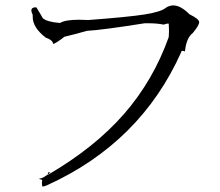

<svg xmlns="http://www.w3.org/2000/svg" viewBox="-20 -684 812 710"><path d="M137 6Q146 5 154 1Q500 -156 650 -491Q650 -496 655 -496Q659 -496 664 -494Q669 -544 693 -562Q717 -591 716.5 -602.5Q716 -614 681 -631Q648 -664 621 -664Q606 -664 593 -655Q575 -640 514.5 -630.5Q454 -621 307 -610L272 -611Q221 -611 202 -599Q153 -603 138 -617Q137 -620 115 -656Q114 -657 112 -657Q96 -657 96 -645Q96 -639 101 -629V-621Q101 -582 149 -545Q175 -536 177 -521Q193 -528 218 -548Q248 -555 302 -570Q358 -573 515 -598H527Q561 -598 585 -593Q597 -597 602 -597L604 -596L605 -570Q605 -558 604 -547Q547 -387 439 -263Q331 -139 158 -38L157 -42Q157 -47 161 -47L166 -46Q140 -25 129 -24Q125 -24 125 -23Q125 -21 136 -19L135 -7Q135 1 137 6Z"/></svg>

Font: Xiaobo Songti 小帛宋体
Style: Regular
Weight: 400
Version: Version 1.501;March 17, 2024;FontCreator 14.0.0.2814 64-bit